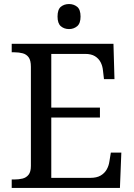

<svg xmlns="http://www.w3.org/2000/svg" viewBox="-20 -931 663 951"><path d="M38 0V-42H51Q73 -42 91.5 -46.5Q110 -51 121.5 -65.5Q133 -80 133 -109V-600Q133 -632 122 -647Q111 -662 92.5 -667Q74 -672 51 -672H38V-714H542L547 -539H495L490 -582Q488 -604 478.5 -622.5Q469 -641 450.5 -652.5Q432 -664 402 -664H234V-398H475V-349H234V-50H427Q459 -50 478.5 -61.5Q498 -73 508.5 -91.5Q519 -110 522 -132L529 -175H581L574 0ZM322 -787Q298 -787 281.5 -801Q265 -815 265 -849Q265 -884 281.5 -897.5Q298 -911 322 -911Q345 -911 362 -897.5Q379 -884 379 -849Q379 -815 362 -801Q345 -787 322 -787Z"/></svg>

Font: Noto Serif Sinhala
Style: Regular
Weight: 400
Designer: Jelle Bosma - Monotype Design Team
Foundry: Monotype Imaging Inc.
Version: Version 2.006